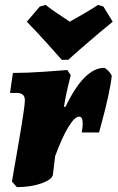

<svg xmlns="http://www.w3.org/2000/svg" viewBox="-20 -760 482 787"><path d="M82 -349Q82 -379 49 -379H21L33 -461Q89 -461 161.5 -466Q234 -471 256 -473L270 -452Q267 -441 257.5 -401Q248 -361 242 -322L249 -323Q325 -482 408 -482Q417 -477 425.5 -468Q434 -459 438 -450Q435 -417 423.5 -365Q412 -313 400.5 -271Q389 -229 386 -217H315Q319 -238 319 -254Q319 -282 304 -282Q286 -282 260 -239Q234 -196 206 -120L197 -45Q194 -24 150 -8.5Q106 7 49 7L29 -16Q37 -62 59.5 -193Q82 -324 82 -349ZM167 -740Q198 -715 266 -671Q338 -711 382 -740L404 -733L442 -671Q389 -628 332.5 -579Q276 -530 260 -515H233Q220 -530 176 -579Q132 -628 90 -671L143 -733Z"/></svg>

Font: Alegreya Black
Style: Italic
Weight: 900
Italic angle: -7°
Designer: Juan Pablo del Peral
Foundry: Huerta Tipografica
Version: Version 2.007; ttfautohint (v1.6)